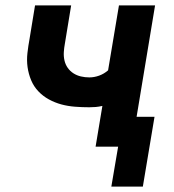

<svg xmlns="http://www.w3.org/2000/svg" viewBox="-20 -540 640 707"><path d="M506 147H390L415 0H332L357 -150Q344 -147 332.5 -146Q321 -145 309 -145Q283 -145 256.5 -147Q230 -149 206 -155.5Q182 -162 160 -174Q138 -186 121 -204Q104 -222 94.5 -245Q85 -268 81.5 -293Q78 -318 81 -344.5Q84 -371 89 -398L109 -520H242L219 -380Q216 -364 215 -348Q214 -332 217.5 -317Q221 -302 229.5 -290Q238 -278 250.5 -270Q263 -262 278 -258.5Q293 -255 309 -255Q327 -255 345 -261.5Q363 -268 378 -281L418 -520H551L483 -110H549Z"/></svg>

Font: Iosevka Extrabold Extended
Style: Italic
Weight: 800
Width: 7
Italic angle: -9°
Monospace: yes
Designer: Belleve Invis
Foundry: Belleve Invis
Version: Version 32.5.0; ttfautohint (v1.8.4)